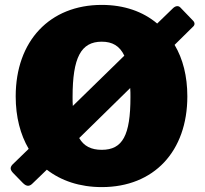

<svg xmlns="http://www.w3.org/2000/svg" viewBox="-20 -753 838 783"><path d="M767 -669 715 -723C707 -731 695 -729 685 -719L621 -657C563 -706 486 -733 395 -733C183 -733 44 -586 44 -360C44 -276 63 -204 97 -146L31 -82C20 -70 21 -60 35 -46L73 -7C89 9 101 8 115 -7L171 -61C229 -16 305 10 395 10C608 10 744 -136 744 -360C744 -442 726 -513 692 -570L766 -643C776 -651 775 -661 767 -669ZM276 -357C276 -518 310 -583 395 -583C438 -583 468 -566 487 -526L277 -321C276 -333 276 -345 276 -357ZM512 -357C512 -201 480 -142 395 -142C352 -142 322 -157 303 -190L511 -394C512 -381 512 -370 512 -357Z"/></svg>

Font: United Sans Black
Style: Regular
Weight: 900
Designer: Pablo Impallari, Rodrigo Fuenzalida (Modified by Dan O. Williams)
Version: Version 1.000;PS 001.000;hotconv 1.0.88;makeotf.lib2.5.64775